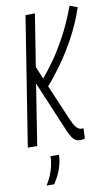

<svg xmlns="http://www.w3.org/2000/svg" viewBox="-100 -759 597 1026"><g transform="rotate(-10 198.0 -245.5)"><path d="M3 0 114 -700H165L120 -417L148 -350Q178 -384 214.5 -436Q251 -488 287.5 -556.5Q324 -625 354 -708L396 -693Q367 -607 326.5 -533Q286 -459 244 -401Q202 -343 167 -304L243 -126Q263 -77 276.5 -63.5Q290 -50 303 -50Q307 -50 309.5 -50.5Q312 -51 314 -51L312 4Q301 9 287 9Q272 9 260.5 2.5Q249 -4 237.5 -23.5Q226 -43 211 -81L106 -330L54 0ZM114 66H160Q161 78 158 94Q152 130 139.5 159.5Q127 189 108 217H67Q87 184 97.5 155Q108 126 112 98Q115 81 114 66Z"/></g></svg>

Font: Georama Condensed Light
Style: Italic
Weight: 300
Width: 3
Italic angle: -9°
Designer: Jean-Baptiste Levee
Foundry: Production Type
Version: Version 1.000